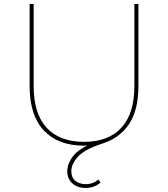

<svg xmlns="http://www.w3.org/2000/svg" viewBox="-20 -720 834 953"><path d="M667 -700V-293Q667 -175 621.5 -105.5Q576 -36 490 -8Q400 21 367 57.5Q334 94 334 130Q334 161 354 177.5Q374 194 406 194Q424 194 440 188Q456 182 468 171L479 186Q463 200 444.5 206.5Q426 213 405 213Q365 213 339.5 190.5Q314 168 314 130Q314 92 343.5 54Q373 16 451 -14L435 1Q411 3 397 3Q269 3 198 -72Q127 -147 127 -293V-700H147V-294Q147 -156 211.5 -86Q276 -16 397 -16Q518 -16 582.5 -86Q647 -156 647 -294V-700Z"/></svg>

Font: Montserrat
Style: Regular
Weight: 400
Designer: Julieta Ulanovsky
Foundry: Julieta Ulanovsky
Version: Version 8.000